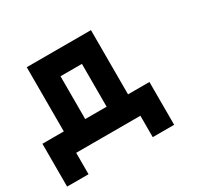

<svg xmlns="http://www.w3.org/2000/svg" viewBox="-133 -673 1017 971"><g transform="rotate(-30 375.0 -187.5)"><path d="M500 -125H625V125H500V0H125V125H0V-125H125V-500H500ZM250 -125H375V-375H250Z"/></g></svg>

Font: Tiny5
Style: Regular
Weight: 400
Designer: Stefan Schmidt
Foundry: Made with Bits'n'Picas by Kreative Software
Version: Version 1.002; ttfautohint (v1.8.4.7-5d5b)